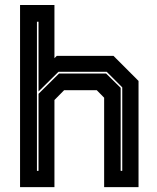

<svg xmlns="http://www.w3.org/2000/svg" viewBox="-20 -770 645 790"><path d="M62.5 0V-749.5H204V-530.5L213.5 -540H447L550 -437V0H408.5V-368L378 -399H244L204 -358.5V0ZM132 -67H138.5V-384L223 -467.5H416.5L476.5 -408.5V-67H483V-410.5L419 -474.5H220.5L138.5 -393.5V-680.5H132Z"/></svg>

Font: Tourney Thin ExtraBold
Style: Regular
Weight: 800
Version: Version 1.015